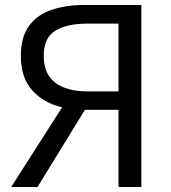

<svg xmlns="http://www.w3.org/2000/svg" viewBox="-20 -753 690 773"><path d="M334 -385H457V-658H334Q248 -658 202 -629Q156 -600 156 -528Q156 -456 202 -420.5Q248 -385 334 -385ZM25 0 230 -321Q156 -338 110 -389Q64 -440 64 -528Q64 -604 97 -649Q130 -694 188 -713.5Q246 -733 320 -733H549V0H457V-311H322L131 0Z"/></svg>

Font: Gothic Nguyen
Style: Regular
Weight: 400
Designer: MORI Takayuki
Version: Version 1.220;July 21, 2023;FontCreator 14.0.0.2814 64-bit